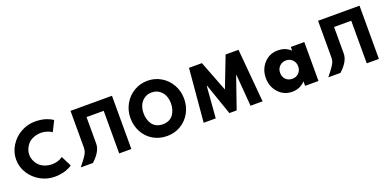

<svg xmlns="http://www.w3.org/2000/svg" viewBox="-10 -1545 4773 2376"><g transform="rotate(-20 2377.0 -357.0)"><path d="M456 -159Q493 -159 527.5 -170Q562 -181 578 -192L594 -203L662 -67Q659 -64 653 -59.5Q647 -55 625 -44Q603 -33 578.5 -24.5Q554 -16 514 -9Q474 -2 432 -2Q334 -2 246.5 -50Q159 -98 105.5 -182Q52 -266 52 -364Q52 -462 105 -547Q158 -632 245.5 -680.5Q333 -729 432 -729Q474 -729 513.5 -722.5Q553 -716 579 -706.5Q605 -697 624.5 -687.5Q644 -678 653 -671L662 -664L594 -528Q588 -533 576.5 -540.5Q565 -548 529 -560Q493 -572 456 -572Q399 -572 353 -553Q307 -534 280 -503.5Q253 -473 239 -437.5Q225 -402 225 -366Q225 -329 239 -293.5Q253 -258 280 -227.5Q307 -197 353 -178Q399 -159 456 -159Z M1051 -216Q1053 -112 931 -1H771Q784 -18 807 -47Q830 -76 840.5 -91Q851 -106 865 -128.5Q879 -151 884.5 -171.5Q890 -192 891 -216V-702H1051H1277H1437V-1H1277V-562H1051Z M1557 -364Q1557 -464 1605 -548Q1653 -632 1734.5 -679.5Q1816 -727 1911 -727Q2007 -727 2088 -679.5Q2169 -632 2216.5 -548Q2264 -464 2264 -364Q2264 -263 2218 -179.5Q2172 -96 2091 -48Q2010 0 1911 0Q1809 0 1728 -48Q1647 -96 1602 -179Q1557 -262 1557 -364ZM1730 -364Q1730 -323 1740 -287Q1750 -251 1771 -220.5Q1792 -190 1828 -172.5Q1864 -155 1911 -155Q1957 -155 1992.5 -172.5Q2028 -190 2049 -220.5Q2070 -251 2080.5 -287Q2091 -323 2091 -364Q2091 -419 2072.5 -465Q2054 -511 2012 -542Q1970 -573 1911 -573Q1852 -573 1810 -542Q1768 -511 1749 -464.5Q1730 -418 1730 -364Z M3006 0 2973 -416H2968L2825 -4H2729L2586 -416H2581L2548 0H2389L2451 -701H2621L2777 -297L2933 -701H3103L3165 0Z M3555 -528Q3658 -528 3723 -464V-513H3901V0H3725V-58H3723Q3694 -25 3650 -5Q3606 15 3555 15Q3445 15 3373 -63.5Q3301 -142 3301 -256Q3301 -370 3373 -449Q3445 -528 3555 -528ZM3489 -256Q3489 -203 3522 -169.5Q3555 -136 3609 -136Q3660 -136 3693.5 -170Q3727 -204 3727 -256.5Q3727 -309 3693 -343Q3659 -377 3609 -377Q3558 -377 3523.5 -343Q3489 -309 3489 -256Z M4311 -216Q4313 -112 4191 -1H4031Q4044 -18 4067 -47Q4090 -76 4100.5 -91Q4111 -106 4125 -128.5Q4139 -151 4144.5 -171.5Q4150 -192 4151 -216V-702H4311H4537H4697V-1H4537V-562H4311Z"/></g></svg>

Font: Hussar
Style: BoldWeb
Weight: 700
Foundry: Cannot Into Space Fonts
Version: Version 2.00